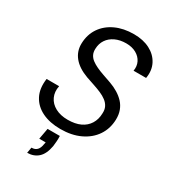

<svg xmlns="http://www.w3.org/2000/svg" viewBox="-226 -821 1034 1168"><g transform="rotate(30 291.0 -237.0)"><path d="M261 12Q187 12 133 -14Q79 -40 53 -89.5Q27 -139 37 -210H125Q116 -167 132 -132.5Q148 -98 184.5 -78.5Q221 -59 271 -59Q324 -59 360 -76Q396 -93 415.5 -124.5Q435 -156 436 -197Q438 -225 428 -244.5Q418 -264 399.5 -278Q381 -292 356.5 -302.5Q332 -313 303.5 -322.5Q275 -332 246 -342Q178 -367 144.5 -408.5Q111 -450 113 -505Q115 -567 146.5 -613.5Q178 -660 233.5 -686Q289 -712 362 -712Q427 -712 474.5 -687.5Q522 -663 545 -619Q568 -575 558 -518H470Q476 -552 462.5 -579.5Q449 -607 419.5 -623.5Q390 -640 349 -640Q306 -640 273 -624.5Q240 -609 221.5 -581.5Q203 -554 202 -517Q201 -494 209.5 -477Q218 -460 234.5 -447.5Q251 -435 273.5 -424.5Q296 -414 323.5 -404.5Q351 -395 382 -384Q413 -373 440 -356.5Q467 -340 486.5 -319Q506 -298 516.5 -270Q527 -242 526 -206Q524 -142 491 -93Q458 -44 399 -16Q340 12 261 12ZM159 238 166 198Q191 198 204.5 183.5Q218 169 222 141L225 127H180L194 50H280Q281 70 279.5 89Q278 108 276 124Q265 184 234.5 211Q204 238 159 238Z"/></g></svg>

Font: DM Sans 17pt
Style: Italic
Weight: 400
Italic angle: -10°
Version: Version 4.004;gftools[0.9.30]